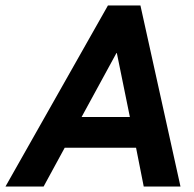

<svg xmlns="http://www.w3.org/2000/svg" viewBox="-59 -680 709 700"><path d="M599 0H465L437 -141.5H177L100 0H-39L334.5 -660H453ZM414.5 -253.5 367 -486.5H365.5L238.5 -253.5Z"/></svg>

Font: Lucymar Sans SemiBold
Style: Italic
Weight: 600
Italic angle: -10°
Foundry: The League of Moveable Type (original font) / Main changes by Cristiano Sobral with portions from Mirco Monsees
Version: Version 2.00;August 30, 2020;FontCreator 13.0.0.2681 64-bit